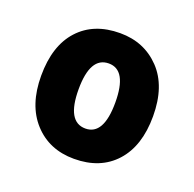

<svg xmlns="http://www.w3.org/2000/svg" viewBox="-76 -800 522 516"><g transform="rotate(20 185.0 -542.0)"><path d="M345 -542Q345 -457 302 -409.5Q259 -362 184 -362Q113 -362 69 -410Q25 -458 25 -542Q25 -628 68 -675Q111 -722 186 -722Q255 -722 300 -675Q345 -628 345 -542ZM132 -542Q132 -449 185 -449Q237 -449 237 -542Q237 -635 185 -635Q132 -635 132 -542Z"/></g></svg>

Font: Noto Sans Armenian SemiCondensed ExtraBold
Style: Regular
Weight: 800
Width: 4
Designer: Monotype Design Team
Foundry: Monotype Imaging Inc.
Version: Version 2.008; ttfautohint (v1.8.4.7-5d5b)